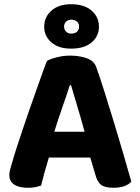

<svg xmlns="http://www.w3.org/2000/svg" viewBox="-20 -878 660 908"><path d="M407 -133H211Q200 -97 190.5 -62Q181 -27 174 0Q161 4 147 7Q133 10 113 10Q69 10 46.5 -5.5Q24 -21 24 -50Q24 -64 28 -77Q32 -90 37 -107Q44 -134 57 -174Q70 -214 85.5 -260.5Q101 -307 118 -356Q135 -405 151 -449.5Q167 -494 180 -531Q193 -568 202 -590Q217 -599 248.5 -607Q280 -615 311 -615Q356 -615 390.5 -602.5Q425 -590 435 -561Q454 -508 476 -438Q498 -368 520.5 -294Q543 -220 564 -148Q585 -76 601 -19Q590 -6 568.5 2Q547 10 517 10Q474 10 456.5 -5Q439 -20 431 -52ZM310 -475Q296 -430 275.5 -372.5Q255 -315 237 -255H380Q363 -318 345.5 -375.5Q328 -433 316 -475ZM189 -752Q189 -797 223 -827.5Q257 -858 316 -858Q379 -858 413.5 -827.5Q448 -797 448 -752Q448 -707 413.5 -677.5Q379 -648 316 -648Q257 -648 223 -677.5Q189 -707 189 -752ZM283 -752Q283 -737 293 -728Q303 -719 317 -719Q334 -719 344 -728Q354 -737 354 -752Q354 -767 344 -776Q334 -785 317 -785Q303 -785 293 -776Q283 -767 283 -752Z"/></svg>

Font: Baloo Chettan 2
Style: Bold
Weight: 700
Designer: Maithili Shingre, Unnati Kotecha and Ek Type
Foundry: Ek Type
Version: Version 1.640;hotconv 1.0.111;makeotfexe 2.5.65597; ttfautoh